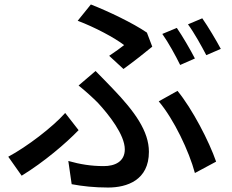

<svg xmlns="http://www.w3.org/2000/svg" viewBox="-20 -796 1040 860"><path d="M469 -546 533 -487C571 -514 637 -566 662 -587L638 -650C575 -693 466 -745 387 -776L328 -703C405 -674 493 -627 536 -594C522 -583 495 -563 469 -546ZM286 -75 301 29C348 38 403 44 464 44C549 44 647 11 647 -116C647 -208 584 -296 485 -399C460 -425 435 -451 408 -478L332 -413C362 -389 394 -360 418 -336C468 -282 539 -192 539 -127C539 -71 493 -52 445 -52C388 -52 339 -60 286 -75ZM853 -21 948 -72C917 -162 841 -309 775 -389L691 -342C759 -262 827 -118 853 -21ZM332 -213 272 -290C215 -226 101 -139 17 -94L77 -9C178 -71 275 -154 332 -213ZM772 -671 707 -644C734 -606 767 -546 787 -505L853 -534C833 -573 797 -635 772 -671ZM886 -714 822 -687C850 -649 882 -591 904 -549L969 -577C950 -613 912 -677 886 -714Z"/></svg>

Font: ChiuKong Gothic CL Medium
Style: Regular
Weight: 500
Designer: Ryoko NISHIZUKA 西塚涼子 (kana, bopomofo & ideographs); Paul D. Hunt (Latin, Greek & Cyrillic); Sandoll Communications 산돌커뮤니
Foundry: Adobe
Version: Version 1.300